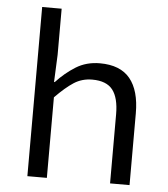

<svg xmlns="http://www.w3.org/2000/svg" viewBox="-52 -758 703 805"><g transform="rotate(5 300.0 -356.0)"><path d="M93 0V-712H175V-518L170 -403H173Q210 -443 254 -470.5Q298 -498 355 -498Q441 -498 482 -448Q523 -398 523 -302V0H441V-291Q441 -360 415 -393.5Q389 -427 329 -427Q286 -427 252 -405Q218 -383 175 -339V0Z"/></g></svg>

Font: Source Code Pro
Style: Regular
Weight: 400
Monospace: yes
Designer: Paul D. Hunt, Teo Tuominen
Foundry: Adobe Systems Incorporated
Version: Version 1.018;hotconv 1.0.116;makeotfexe 2.5.65601